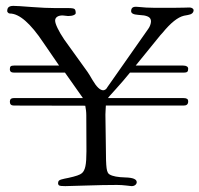

<svg xmlns="http://www.w3.org/2000/svg" viewBox="-20 -627 678 653"><path d="M274 -113 273.5 -234Q273.5 -243.5 272.5 -251.5Q271.5 -259.5 270 -267.5L27.5 -268Q20.5 -268 17 -271.2Q13.5 -274.5 13.5 -281Q13.5 -287.5 17 -290.5Q20.5 -293.5 27.5 -293.5H262L201 -380H28.5Q20.5 -380 17 -382.8Q13.5 -385.5 13.5 -392Q13.5 -399 16.5 -401.5Q19.5 -404 27.5 -404H181Q160.5 -433 127.5 -482Q61.5 -581 13.5 -581Q10 -581 7.2 -584Q4.5 -587 4.5 -589Q4.5 -599 9.8 -603Q15 -607 25.5 -607Q39 -607 87 -603.2Q135 -599.5 169.5 -599.5H213.5Q230 -599.5 233.8 -596Q237.5 -592.5 237.5 -582.5Q237.5 -578.5 230.5 -575.5Q223.5 -572.5 211.5 -572.5Q208.5 -572.5 202.2 -573.5Q196 -574.5 193 -574.5Q181 -574.5 174.2 -569.8Q167.5 -565 167.5 -557Q167.5 -548.5 175.8 -531.2Q184 -514 198.5 -492.5L278 -382Q284.5 -372.5 294.5 -355Q315 -320 331 -320Q334.5 -320 338.5 -322.5Q342.5 -325 345.5 -331L484 -528.5Q488.5 -534.5 491 -541.8Q493.5 -549 493.5 -554Q493.5 -562.5 488.2 -567.2Q483 -572 470 -574.5Q462.5 -575.5 449.5 -576.5Q426 -578 426 -589Q426 -596.5 429.8 -600.2Q433.5 -604 442.5 -604Q443.5 -604 450 -603.5Q478 -600.5 504 -600.5H573.5Q589 -600.5 606.2 -601Q623.5 -601.5 624.5 -601.5Q630 -601.5 634 -599Q638 -596.5 638.5 -593Q638.5 -579 619 -576Q610.5 -574.5 605.5 -573.5Q574 -566 532.5 -515Q528.5 -510.5 526 -508L441.5 -404H603Q611 -404 615.5 -401.2Q620 -398.5 620 -393Q620 -385.5 616.8 -382.8Q613.5 -380 605 -380H422Q399 -351.5 373.5 -323.5Q348 -295.5 347 -293.5H603Q612 -293.5 616 -291Q620 -288.5 620 -282Q620 -275 616.2 -271.5Q612.5 -268 605 -268H340Q340 -263 339.2 -253Q338.5 -243 338.5 -237.5L340 -130Q340 -73.5 342.5 -55.2Q345 -37 353 -33.5Q368 -24.5 406.5 -23.5Q445 -22.5 445 -7.5Q445 -2 440.2 2Q435.5 6 427.5 6Q426.5 6 409.8 4Q393 2 377.5 2Q332 2 273 4Q214 6 202 6Q186 6 181.8 4Q177.5 2 177.5 -4.5Q177.5 -10 181.2 -13.2Q185 -16.5 200 -19.5Q204 -20.5 212.5 -22Q250 -30 258.5 -38Q267 -45 270.5 -61.8Q274 -78.5 274 -113Z"/></svg>

Font: Myanmar Ethnic
Style: Regular
Weight: 400
Designer: Khon Soe Zaw Thu
Foundry: PaOh Unicode khonsoezawthu@gmail.com and @hotmail.com
Version: Version 1.01 September 27, 2016